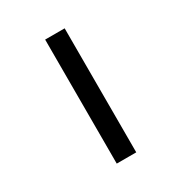

<svg xmlns="http://www.w3.org/2000/svg" viewBox="-171 -857 928 982"><g transform="rotate(-30 293.0 -366.0)"><path d="M350.6 0V-732.4H235.4V0Z"/></g></svg>

Font: Cascadia Code NF SemiBold
Style: Regular
Weight: 600
Monospace: yes
Designer: Aaron Bell
Foundry: Saja Typeworks
Version: Version 2404.023